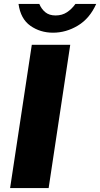

<svg xmlns="http://www.w3.org/2000/svg" viewBox="-20 -949 506 969"><path d="M31 0 140.5 -723H334.5L225.5 0ZM247.5 -784Q183 -784 133.5 -818.8Q84 -853.5 73.5 -929H178.5Q189 -903.5 208.8 -887.2Q228.5 -871 260.5 -871Q293.5 -871 318 -887.2Q342.5 -903.5 360.5 -929H465.5Q432.5 -855.5 373 -819.8Q313.5 -784 247.5 -784Z"/></svg>

Font: Public Sans Black
Style: Italic
Weight: 900
Italic angle: -8°
Designer: The Public Sans project authors (U.S. Web Design System). Libre Franklin designed by Pablo Impallari and Rodrigo Fuenzal
Version: Version 1.007; ttfautohint (v1.8.1) -l 8 -r 50 -G 200 -x 14 